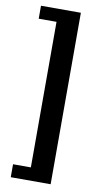

<svg xmlns="http://www.w3.org/2000/svg" viewBox="-94 -729 497 934"><g transform="rotate(10 154.0 -262.5)"><path d="M30 161V97H118V-622H30V-686H227V161Z"/></g></svg>

Font: Chivo SemiBold
Style: Regular
Weight: 600
Designer: Hector Gatti
Foundry: Omnibus-Type
Version: Version 2.002